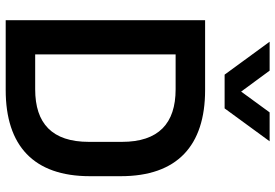

<svg xmlns="http://www.w3.org/2000/svg" viewBox="-166 -800 966 674"><g transform="rotate(90 317.0 -463.0)"><path d="M51 0H296C491.5 0 598.5 -98 598.5 -295.5V-404C598.5 -602 491.5 -700 296 -700H51ZM293.5 -103.5H171V-596.5H293.5C413.5 -596.5 478 -536.5 478 -408V-292C478 -163 413.5 -103.5 293.5 -103.5ZM360.5 -768.5 476 -926.5H374.5L301.5 -826.5L228 -926.5H126.5L242 -768.5Z"/></g></svg>

Font: MCL Standard Medium
Style: Regular
Weight: 500
Designer: Květoslav Bartoš
Foundry: Florian Karsten
Version: Version 1.001;Glyphs 3.2.3 (3260)